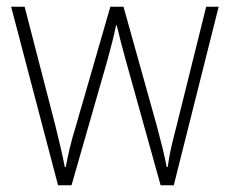

<svg xmlns="http://www.w3.org/2000/svg" viewBox="-20 -642 681 569"><path d="M352 -466Q337 -520 326 -567H324Q319 -542 312.5 -517Q306 -492 299 -466L192 -93H152L13 -622H53L144 -270Q154 -230 160.5 -201.5Q167 -173 172 -147H175Q179 -170 186 -200Q193 -230 205 -269L307 -622H346L445 -268Q454 -234 461.5 -204Q469 -174 474 -147H477Q481 -176 486.5 -201Q492 -226 502 -264L591 -622H628L495 -93H456Z"/></svg>

Font: Noto Sans Telugu UI SemiCondensed ExtraLight
Style: Regular
Weight: 200
Width: 4
Designer: Jelle Bosma - Monotype Design Team
Foundry: Monotype Imaging Inc.
Version: Version 2.005; ttfautohint (v1.8.4.7-5d5b)